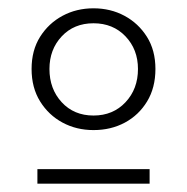

<svg xmlns="http://www.w3.org/2000/svg" viewBox="-20 -721 450 462"><path d="M205 -408Q164 -408 130.5 -426Q97 -444 76.5 -477Q56 -510 56 -555Q56 -600 76.5 -632.5Q97 -665 130.5 -683Q164 -701 205 -701Q246 -701 279.5 -683Q313 -665 333.5 -632.5Q354 -600 354 -555Q354 -510 334 -477Q314 -444 280.5 -426Q247 -408 205 -408ZM205 -443Q252 -443 282 -475Q312 -507 312 -555Q312 -602 282 -633.5Q252 -665 205 -665Q158 -665 128.5 -633.5Q99 -602 99 -555Q99 -507 128.5 -475Q158 -443 205 -443ZM70 -314H340V-279H70Z"/></svg>

Font: BioRhyme Light
Style: Regular
Weight: 300
Designer: Aoife Mooney
Foundry: Aoife Mooney Type
Version: Version 1.600;gftools[0.9.33]